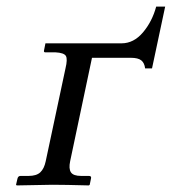

<svg xmlns="http://www.w3.org/2000/svg" viewBox="-20 -562 522 584"><path d="M119.1 -71.8 179.2 -354Q186 -382.3 180.4 -391.8Q174.8 -401.4 148.9 -402.8H117.7Q112.8 -402.8 113.8 -408.2L118.2 -430.2H349.6Q386.7 -430.2 414.8 -463.4Q442.9 -496.6 455.1 -542H482.4L442.4 -354H421.4Q419.4 -370.6 409.7 -378.4Q399.9 -386.2 377.9 -386.2H259.8L193.4 -71.8Q188.5 -48.8 195.8 -37.8Q203.1 -26.9 226.6 -26.9H250.5Q258.8 -26.9 256.8 -19L252.9 0L250.5 2Q177.7 0 139.2 0L30.8 2L28.8 0L33.2 -19Q35.2 -26.9 42.5 -26.9H66.9Q90.8 -26.9 102.5 -37.8Q114.3 -48.8 119.1 -71.8Z"/></svg>

Font: Linux Biolinum
Style: Italic
Weight: 400
Italic angle: -12°
Designer: Philipp H. Poll
Foundry: Philipp H. Poll
Version: Version 1.1.3 ; ttfautohint (v0.9)